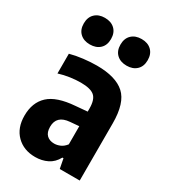

<svg xmlns="http://www.w3.org/2000/svg" viewBox="-195 -882 870 986"><g transform="rotate(30 240.5 -389.0)"><path d="M175.5 10Q107.5 10 65 -32.2Q22.5 -74.5 22.5 -147Q22.5 -225 69.8 -269Q117 -313 224.5 -321L293.5 -327V-345.5Q293.5 -398.5 270 -418.5Q246.5 -438.5 189 -438.5Q160.5 -438.5 126.8 -433.8Q93 -429 61 -419V-536Q95.5 -545.5 137.5 -550.5Q179.5 -555.5 217 -555.5Q329 -555.5 382 -507.8Q435 -460 435 -339V0H316.5L305.5 -57.5H299Q279.5 -21.5 247.2 -5.8Q215 10 175.5 10ZM165 -163.5Q165 -130.5 181.5 -114.5Q198 -98.5 226 -98.5Q242.5 -98.5 260.5 -106Q278.5 -113.5 293.5 -133V-240.5L241 -236Q165 -230 165 -163.5ZM348 -631Q311 -631 289 -651.8Q267 -672.5 267 -709.5Q267 -746.5 289 -767.5Q311 -788.5 348 -788.5Q384.5 -788.5 406.5 -767.5Q428.5 -746.5 428.5 -709.5Q428.5 -672.5 406.5 -651.8Q384.5 -631 348 -631ZM130 -631Q93.5 -631 71.5 -651.8Q49.5 -672.5 49.5 -709.5Q49.5 -746.5 71.5 -767.5Q93.5 -788.5 130 -788.5Q167 -788.5 189 -767.5Q211 -746.5 211 -709.5Q211 -672.5 189 -651.8Q167 -631 130 -631Z"/></g></svg>

Font: Encode Sans Condensed Condensed
Style: Bold
Weight: 700
Width: 3
Designer: Multiple Designers
Foundry: Impallari Type
Version: Version 3.000; ttfautohint (v1.8.3) -l 8 -r 50 -G 200 -x 14 